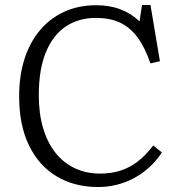

<svg xmlns="http://www.w3.org/2000/svg" viewBox="-20 -738 725 772"><path d="M375 14Q279 14 207.5 -29Q136 -72 96.5 -153.5Q57 -235 57 -350Q57 -435 79 -502.5Q101 -570 142 -618Q183 -666 240 -691.5Q297 -717 367 -717Q422 -717 465.5 -700Q509 -683 541 -652L551 -718H585L623 -492L585 -483Q562 -549 532 -589Q502 -629 461.5 -647.5Q421 -666 366 -666Q296 -666 244.5 -631.5Q193 -597 164.5 -528Q136 -459 136 -355Q136 -282 153 -224Q170 -166 202 -125Q234 -84 280 -62Q326 -40 383 -40Q426 -40 463 -51.5Q500 -63 533 -88Q566 -113 596 -153L631 -125Q607 -89 577 -62.5Q547 -36 513.5 -19Q480 -2 445 6Q410 14 375 14Z"/></svg>

Font: Literata 18pt Light
Style: Regular
Weight: 300
Designer: Latin by Veronika Burian and Jose Scaglione. Greek by Irene Vlachou. Cyrillic by Vera Evstafieva.
Foundry: TypeTogether
Version: Version 3.103;gftools[0.9.29]